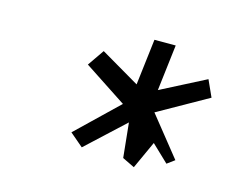

<svg xmlns="http://www.w3.org/2000/svg" viewBox="-58 -835 569 471"><g transform="rotate(15 227.0 -599.5)"><path d="M314 -442 346 -512 389 -471 408 -485 328 -585 454 -656 435 -698 322 -640 336 -757H282L268 -640L169 -698L140 -656L248 -585L144 -485L178 -456L274 -545L283 -457Z"/></g></svg>

Font: Bluebird
Style: LiExtObl
Weight: 300
Designer: Jasper
Foundry: Cannot Into Space Fonts
Version: Version 0.98